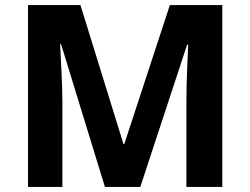

<svg xmlns="http://www.w3.org/2000/svg" viewBox="-20 -734 983 754"><path d="M392 0H531L715 -559H719C717 -519 712 -405 712 -338V0H853V-714H647L468 -168H465L296 -714H90V0H225V-332C225 -405 218 -520 216 -560H220Z"/></svg>

Font: Noto Sans Lisu
Style: Bold
Weight: 700
Designer: Monotype Design Team. David Williams.
Foundry: Monotype Imaging Inc.
Version: Version 2.102